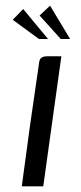

<svg xmlns="http://www.w3.org/2000/svg" viewBox="-20 -659 286 679"><path d="M57 0Q71 -107 86 -214Q101 -321 117 -428Q118 -439 120 -445.5Q122 -452 128.5 -456Q135 -460 148 -460H197L133 0ZM118 -521 25 -589 62 -627 150 -521ZM195 -521 120 -604 157 -639 228 -521Z"/></svg>

Font: Genos
Style: Italic
Weight: 400
Italic angle: -8°
Version: Version 1.010